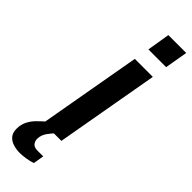

<svg xmlns="http://www.w3.org/2000/svg" viewBox="-353 -729 919 919"><g transform="rotate(45 107.0 -269.0)"><path d="M19 0 112 -526H234L141 0ZM126 -604 145 -720H266L246 -604ZM40 182Q18 182 -3.5 175.5Q-25 169 -38.5 153.5Q-52 138 -52 111Q-52 82 -40.5 59.5Q-29 37 -11.5 19.5Q6 2 22 -12H100L99 -8Q84 5 68 27.5Q52 50 52 75Q52 91 61.5 102.5Q71 114 93 114H132L123 168Q104 175 80.5 178.5Q57 182 40 182Z"/></g></svg>

Font: Archivo SemiBold SemiBold
Style: Italic
Weight: 600
Italic angle: -10°
Version: Version 2.001